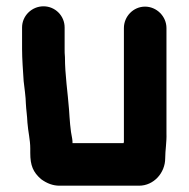

<svg xmlns="http://www.w3.org/2000/svg" viewBox="-20 -541 598 609"><path d="M504 -39C504 -64 509 -90 508 -118V-452C508 -489 477 -520 440 -520C403 -520 373 -489 373 -452V-91L372 -87H210C210 -91 210 -96 209 -101C203 -128 201 -163 199 -193C195 -247 186 -303 186 -360C185 -369 185 -377 185 -386V-454C185 -491 155 -521 118 -521C81 -521 50 -491 50 -454V-386C50 -353 53 -317 55 -284C57 -266 62 -231 62 -213C63 -192 66 -176 67 -152C69 -124 76 -98 76 -70V-56C76 -16 85 5 110 27C129 41 148 48 169 48H421C468 48 504 7 504 -39Z"/></svg>

Font: Electronic
Style: UltThk
Weight: 900
Version: Version 1.011